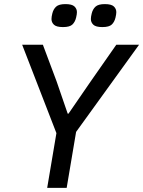

<svg xmlns="http://www.w3.org/2000/svg" viewBox="-20 -916 698 936"><path d="M210 0 255 -267 88 -698H189L256 -519L310 -362H314L422 -519L547 -698H658L351 -273L305 0ZM287 -784Q255 -784 243 -795.5Q231 -807 231 -823Q231 -828 232 -835.5Q233 -843 235 -850Q240 -871 253.5 -883.5Q267 -896 299 -896Q331 -896 343 -884.5Q355 -873 355 -857Q355 -852 354 -845Q353 -838 351 -830Q346 -809 333 -796.5Q320 -784 287 -784ZM479 -784Q447 -784 435 -795.5Q423 -807 423 -823Q423 -828 424 -835.5Q425 -843 427 -850Q432 -871 445.5 -883.5Q459 -896 491 -896Q523 -896 535 -884.5Q547 -873 547 -857Q547 -852 546 -845Q545 -838 543 -830Q538 -809 525 -796.5Q512 -784 479 -784Z"/></svg>

Font: IBM Plex Mono Text
Style: Italic
Weight: 450
Italic angle: -9°
Monospace: yes
Designer: Mike Abbink, Paul van der Laan, Pieter van Rosmalen
Foundry: Bold Monday
Version: Version 2.1